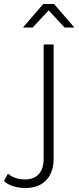

<svg xmlns="http://www.w3.org/2000/svg" viewBox="-108 -745 394 963"><path d="M109 -725C109 -725 163 -725 163 -725C163 -725 265 -607 265 -607C265 -607 216 -607 216 -607C216 -607 136 -693 136 -693C136 -693 56 -607 56 -607C56 -607 7 -607 7 -607C7 -607 109 -725 109 -725ZM111 50C111 50 111 -522 111 -522C111 -522 161 -522 161 -522C161 -522 161 52 161 52C161 140 111 198 20 198C-22 198 -63 187 -88 163C-88 163 -68 126 -68 126C-47 145 -17 155 17 155C78 155 111 118 111 50Z"/></svg>

Font: TamingNoise
Style: Regular
Weight: 500
Designer: Julieta Ulanovsky
Foundry: Julieta Ulanovsky
Version: ""